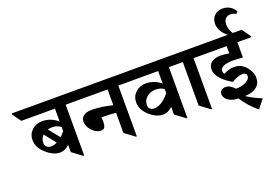

<svg xmlns="http://www.w3.org/2000/svg" viewBox="-201 -1302 2746 1896"><g transform="rotate(-20 1172.0 -354.0)"><path d="M594.7 -521H461.9V13.2H452.6L349.1 -64V-140.1Q303.7 -95.7 251.5 -95.7Q195.3 -95.7 141.8 -133.3Q88.4 -170.9 61.3 -213.6Q34.2 -256.3 34.2 -304.7Q34.2 -365.7 78.4 -407Q122.6 -448.2 185.5 -448.2Q232.4 -448.2 274.9 -431.2Q317.4 -414.1 349.1 -384.8V-521H-4.9L-69.3 -612.3V-622.1H530.3L594.7 -530.8ZM349.1 -283.7V-327.6Q312 -357.9 257.8 -357.9Q235.4 -357.9 212.4 -351.1L304.7 -236.8Q327.6 -257.3 349.1 -283.7ZM186.5 -183.1Q217.3 -183.1 251 -199.2L156.2 -318.4Q124.5 -286.6 124.5 -241.2Q124.5 -214.8 142.1 -199Q159.7 -183.1 186.5 -183.1Z M1147.9 -521H1015.1V13.2H1005.9L902.3 -64V-275.9Q839.4 -282.7 751 -282.7Q753.9 -259.3 753.9 -237.8Q753.9 -201.7 743.4 -181.2Q732.9 -160.6 704.6 -160.6Q655.8 -160.6 612.5 -205.8Q569.3 -251 569.3 -303.2Q569.3 -340.8 599.6 -363.3Q629.9 -385.7 683.6 -385.7Q740.2 -385.7 800.8 -376.2Q861.3 -366.7 902.3 -355V-521H530.3L465.8 -612.3V-622.1H1083.5L1147.9 -530.8Z M1679.2 -521H1546.4V13.2H1537.1L1433.6 -64V-144.5Q1387.7 -99.6 1335.4 -99.6Q1279.8 -99.6 1227.5 -136.2Q1175.3 -172.9 1149.4 -214.6Q1123.5 -256.3 1123.5 -304.7Q1123.5 -365.7 1167.7 -407Q1211.9 -448.2 1274.9 -448.2Q1320.3 -448.2 1361.3 -432.4Q1402.3 -416.5 1433.6 -389.2V-521H1083.5L1019 -612.3V-622.1H1614.7L1679.2 -530.8ZM1433.6 -288.1V-331.5Q1398.4 -357.9 1347.2 -357.9Q1291.5 -357.9 1252.7 -325Q1213.9 -292 1213.9 -241.2Q1213.9 -216.3 1230 -201.7Q1246.1 -187 1270.5 -187Q1351.1 -187 1433.6 -288.1Z M1938.5 -521H1805.7V13.2H1796.4L1692.9 -64V-521H1614.7L1550.3 -612.3V-622.1H1874L1938.5 -530.8Z M2026.9 -305.2Q2026.9 -283.7 2041.5 -271.5Q2092.3 -302.2 2151.9 -302.2Q2200.2 -302.2 2236.3 -278.1Q2272.5 -253.9 2297.4 -211.4Q2322.3 -168.9 2322.3 -128.4Q2322.3 -66.9 2278.8 -32.5Q2235.4 2 2155.3 4.4Q2222.2 49.8 2312.5 85.4L2239.7 176.3Q2191.4 137.2 2156 96.4Q2120.6 55.7 2085.9 4.4Q2041.5 3.9 2008.8 -10Q1976.1 -23.9 1959 -45.9Q1941.9 -67.9 1941.9 -91.3Q1941.9 -119.1 1960.9 -132.3Q1980 -145.5 2005.4 -145.5Q2029.3 -145.5 2051.3 -132.3Q2073.2 -119.1 2097.7 -93.8Q2159.7 -93.8 2203.6 -117.2Q2247.6 -140.6 2247.6 -173.3Q2247.6 -191.4 2235.4 -200Q2223.1 -208.5 2203.6 -208.5Q2162.6 -208.5 2090.3 -168.9Q2018.1 -208 1975.8 -257.6Q1933.6 -307.1 1933.6 -354.5Q1933.6 -400.4 1968 -427.2Q2002.4 -454.1 2062 -454.1Q2103 -454.1 2153.3 -444.8V-521H1874.5L1809.6 -612.3V-622.1H2202.6Q2166.5 -648.9 2143.6 -686.8Q2120.6 -724.6 2120.6 -765.6Q2120.6 -818.4 2154.3 -851.1Q2188 -883.8 2241.7 -883.8Q2282.7 -883.8 2317.1 -864Q2351.6 -844.2 2371.1 -806.6L2353 -786.6Q2326.2 -803.2 2295.9 -803.2Q2264.2 -803.2 2243.2 -783Q2222.2 -762.7 2222.2 -724.1Q2222.2 -669.9 2253.9 -622.1H2348.1L2412.6 -530.8V-521H2266.1V-360.4Q2204.6 -366.2 2160.6 -366.2Q2098.6 -366.2 2062.7 -350.1Q2026.9 -334 2026.9 -305.2Z"/></g></svg>

Font: Noto Serif Devanagari
Style: Bold
Weight: 700
Designer: Monotype Design Team
Foundry: Monotype Imaging Inc.
Version: Version 1.01